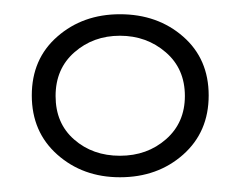

<svg xmlns="http://www.w3.org/2000/svg" viewBox="-20 -665 334 267"><path d="M146.8 -418.5Q95.2 -418.5 59.7 -450Q24.2 -481.5 24.2 -532.3Q24.2 -583.1 59.7 -614.1Q95.2 -645.2 146.8 -645.2Q199.2 -645.2 234.7 -614.1Q270.2 -583.1 270.2 -532.3Q270.2 -481.5 234.7 -450Q199.2 -418.5 146.8 -418.5ZM146.8 -448.4Q184.7 -448.4 210.9 -471.4Q237.1 -494.4 237.1 -531.5Q237.1 -569.4 210.5 -592.3Q183.9 -615.3 146.8 -615.3Q109.7 -615.3 83.5 -592.3Q57.3 -569.4 57.3 -531.5Q57.3 -493.5 83.1 -471Q108.9 -448.4 146.8 -448.4Z"/></svg>

Font: Playfair 12pt Medium
Style: Regular
Weight: 500
Designer: Claus Eggers Sørensen
Foundry: Claus Eggers Sørensen
Version: Version 2.000;gftools[0.9.28]